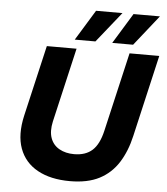

<svg xmlns="http://www.w3.org/2000/svg" viewBox="-61 -971 899 1036"><g transform="rotate(5 389.0 -453.0)"><path d="M519 -752 620 -917H763L632 -752ZM316 -752 417 -917H560L428 -752ZM356 11Q251 11 180.5 -28Q110 -67 83 -141Q56 -215 80 -320L169 -704H330L237 -302Q225 -248 238.5 -211Q252 -174 286 -155Q320 -136 366 -136Q428 -136 464.5 -169Q501 -202 518 -276L617 -704H778L676 -262Q657 -178 618 -116.5Q579 -55 515.5 -22Q452 11 356 11Z"/></g></svg>

Font: Prodigy Sans
Style: Bold Italic
Weight: 700
Italic angle: -13°
Designer: Wei Huang
Foundry: Wei Huang
Version: Version 1.003; ttfautohint (v1.8.3)